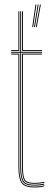

<svg xmlns="http://www.w3.org/2000/svg" viewBox="-20 -820 222 845"><path d="M132 -3Q90.5 -3 79.8 -21.6Q69 -40.2 69 -85V-588H29V-592H69V-770H73V-592H165V-588H73V-85Q73 -41.5 83 -24.2Q93 -7 132 -7Q142 -7 153.5 -8.2Q165 -9.5 175 -11.8V-7.8Q164.8 -5.2 153.2 -4.1Q141.8 -3 132 -3ZM132 5Q87 5 74 -16Q61 -37 61 -85V-580H29V-584H65V-85Q65 -39 76.9 -19Q88.8 1 132 1Q142.5 1 154.1 -0.2Q165.8 -1.5 175 -4V0Q157 5 132 5ZM132 -11Q94 -11 85.5 -27.8Q77 -44.5 77 -85.2V-584H165V-580H81V-85.2Q81 -45.8 88.8 -30.4Q96.5 -15 132 -15Q141.2 -15 152.4 -16.1Q163.5 -17.2 175 -19.5V-15.5Q165 -13.5 153.5 -12.2Q142 -11 132 -11ZM29 -596V-600H61V-770H65V-596ZM77 -596V-770H81V-600H165V-596ZM137.8 -701 155.8 -800H159.8L141.8 -701ZM121.8 -701 136.2 -800H140.2L125.8 -701ZM129.8 -701 146 -800H150L133.8 -701Z"/></svg>

Font: Big Shoulders Inline Display SC Thin
Style: Regular
Weight: 100
Designer: Patric King
Foundry: XO Type Co
Version: Version 2.002